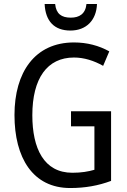

<svg xmlns="http://www.w3.org/2000/svg" viewBox="-20 -938 640 968"><path d="M469 -918H416C411 -868 380 -849 337 -849C290 -849 263 -868 258 -918H205C209 -831 254 -784 335 -784C415 -784 466 -836 469 -918ZM338 -377V-301H456V-82C425 -73 390 -67 345 -67C201 -67 143 -190 143 -357C143 -543 218 -648 353 -648C404 -648 454 -632 500 -606L531 -679C479 -708 419 -724 353 -724C156 -724 53 -574 53 -358C53 -143 145 10 334 10C409 10 476 -2 540 -26V-377Z"/></svg>

Font: Noto Sans Gurmukhi UI Condensed
Style: Regular
Weight: 400
Width: 3
Designer: Jelle Bosma - Monotype Design Team
Foundry: Monotype Imaging Inc.
Version: Version 2.004